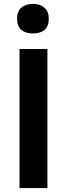

<svg xmlns="http://www.w3.org/2000/svg" viewBox="-20 -964 343 984"><path d="M80 0V-713H223V0ZM148 -792.5Q111.5 -792.5 89.5 -810.8Q67.5 -829 67.5 -869Q67.5 -905.5 89.5 -924.8Q111.5 -944 149 -944Q186.5 -944 208.2 -924Q230 -904 230 -869Q230 -829 208.2 -810.8Q186.5 -792.5 148 -792.5Z"/></svg>

Font: Heraclito SemiBold
Style: Regular
Weight: 600
Designer: Kostas Bartsokas (font) & Cristiano Sobral (main changes)
Foundry: Kostas Bartsokas (font) & Cristiano Sobral (main changes)
Version: Version 1.00;July 8, 2020;FontCreator 13.0.0.2655 64-bit